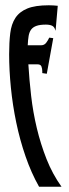

<svg xmlns="http://www.w3.org/2000/svg" viewBox="-20 -707 263 727"><path d="M190.4 -590.3Q186.5 -605.5 177.2 -609.6Q168 -613.8 153.8 -613.8Q131.3 -613.8 118.2 -609.1Q105 -604.5 97.9 -595Q90.8 -585.4 88.4 -570.8Q85.9 -556.2 85 -535.6H135.7Q147.9 -535.6 155 -545.2Q162.1 -554.7 166.5 -564.5L181.6 -562.5L157.2 -427.7L140.1 -430.2V-437Q140.1 -446.8 137 -455.1Q133.8 -463.4 122.1 -463.4H87.4Q90.8 -405.8 97.9 -344Q105 -282.2 119.4 -221.9Q133.8 -161.6 156.2 -104.7Q178.7 -47.9 212.9 0H127.9Q98.1 -52.7 76.7 -115Q55.2 -177.2 41.5 -243.2Q27.8 -309.1 21.2 -375.2Q14.6 -441.4 14.6 -501.5Q14.6 -546.4 18.8 -581.1Q22.9 -615.7 38.3 -639.2Q53.7 -662.6 83.5 -674.8Q113.3 -687 164.6 -687Q173.3 -687 181.6 -686.5Q189.9 -686 198.7 -685.1Z"/></svg>

Font: XAYAX
Style: Regular
Weight: 400
Designer: Peter Wiegel
Foundry: Peter Wiegel
Version: Version 1.000 2009 initial release